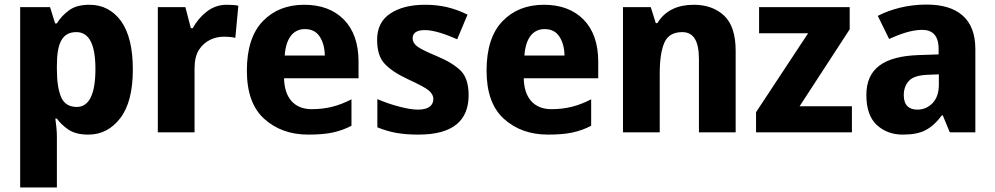

<svg xmlns="http://www.w3.org/2000/svg" viewBox="-20 -577 4337 837"><path d="M370.1 -556.2C332.5 -556.2 303.2 -548.3 281.2 -532.2C259.3 -516.1 241.2 -497.1 228 -475.1H220.2L198.2 -545.9H67.9V240.2H228V20C228 -6.8 225.1 -33.2 221.2 -60.1H228C240.7 -42 257.8 -25.9 278.8 -11.7C299.8 2.4 328.6 9.8 365.2 9.8C421.4 9.8 467.8 -14.2 504.4 -62C541 -109.9 559.1 -180.7 559.1 -273.9C559.1 -366.7 542 -437 507.8 -484.9C473.1 -532.2 427.2 -556.2 370.1 -556.2ZM313 -437C369.1 -437 396 -382.8 396 -275.9C396 -168.9 369.6 -110.8 314.9 -110.8C281.7 -110.8 258.8 -125 246.6 -153.3C234.4 -181.6 228 -222.2 228 -274.9V-291C228 -388.2 250.5 -437 313 -437Z M968.3 -556.2C936 -556.2 907.2 -546.4 881.3 -526.4C855.5 -506.3 835 -481.9 820.3 -454.1H812L788.1 -545.9H668V0H828.1V-277.8C828.1 -312.5 834.5 -340.3 847.7 -360.4C873.5 -400.4 916.5 -417 955.1 -417C978 -417 995.6 -414.6 1005.9 -412.1L1019 -551.8C1008.8 -555.2 985.4 -556.2 968.3 -556.2Z M1306.2 -556.2C1231.4 -556.2 1171.4 -532.2 1125.5 -484.4C1079.1 -436 1056.2 -364.3 1056.2 -269C1056.2 -174.3 1081.5 -104 1132.3 -58.6C1182.6 -13.2 1246.6 9.8 1324.2 9.8C1366.7 9.8 1402.8 6.8 1431.6 0.5C1460.4 -5.9 1487.3 -15.6 1512.2 -28.8V-144C1455.1 -114.7 1403.3 -101.1 1338.4 -101.1C1262.2 -101.1 1219.7 -151.9 1218.3 -235.8H1543V-308.1C1543 -387.2 1521.5 -448.2 1479 -491.7C1436.5 -534.7 1378.9 -556.2 1306.2 -556.2ZM1309.1 -450.2C1338.4 -450.2 1359.9 -439 1374 -417C1388.2 -395 1395.5 -367.7 1396 -335H1221.2C1226.6 -413.6 1260.7 -450.2 1309.1 -450.2Z M2022.9 -162.1C2022.9 -210.4 2011.2 -246.6 1987.8 -269.5C1963.9 -292.5 1929.7 -313.5 1884.8 -332C1840.3 -350.6 1811.5 -364.7 1798.3 -375C1785.2 -385.3 1778.8 -397 1778.8 -410.2C1778.8 -434.1 1797.4 -445.8 1832 -445.8C1870.6 -445.8 1920.9 -428.7 1973.1 -405.8L2018.1 -513.2C1955.6 -543.9 1899.4 -556.2 1833 -556.2C1770 -556.2 1719.7 -543.5 1681.6 -518.1C1643.1 -492.7 1624 -454.6 1624 -403.8C1624 -357.4 1634.8 -322.3 1656.7 -299.3C1678.2 -275.9 1711.9 -253.4 1757.8 -231.9C1805.2 -210 1835.9 -193.8 1849.1 -182.6C1862.3 -171.4 1869.1 -159.2 1869.1 -146C1869.1 -118.2 1849.6 -99.1 1802.2 -99.1C1780.3 -99.1 1752.9 -103.5 1720.2 -112.3C1687.5 -120.6 1655.8 -131.8 1625 -145V-22C1652.8 -10.7 1680.7 -2.4 1708 2.4C1735.4 7.3 1767.6 9.8 1804.2 9.8C1954.6 9.8 2022.9 -51.3 2022.9 -162.1Z M2351.1 -556.2C2276.4 -556.2 2216.3 -532.2 2170.4 -484.4C2124 -436 2101.1 -364.3 2101.1 -269C2101.1 -174.3 2126.5 -104 2177.2 -58.6C2227.5 -13.2 2291.5 9.8 2369.1 9.8C2411.6 9.8 2447.8 6.8 2476.6 0.5C2505.4 -5.9 2532.2 -15.6 2557.1 -28.8V-144C2500 -114.7 2448.2 -101.1 2383.3 -101.1C2307.1 -101.1 2264.6 -151.9 2263.2 -235.8H2587.9V-308.1C2587.9 -387.2 2566.4 -448.2 2523.9 -491.7C2481.4 -534.7 2423.8 -556.2 2351.1 -556.2ZM2354 -450.2C2383.3 -450.2 2404.8 -439 2418.9 -417C2433.1 -395 2440.4 -367.7 2440.9 -335H2266.1C2271.5 -413.6 2305.7 -450.2 2354 -450.2Z M3003.9 -556.2C2936 -556.2 2879.4 -532.2 2845.7 -476.1H2838.9L2816.9 -545.9H2695.8V0H2856V-256.8C2856 -314.9 2862.8 -359.9 2876 -390.6C2889.2 -421.4 2915.5 -437 2954.1 -437C3004.4 -437 3026.9 -397.5 3026.9 -318.8V0H3187V-356C3187 -425.8 3170.4 -477.1 3136.7 -508.8C3103 -540.5 3058.6 -556.2 3003.9 -556.2Z M3693.8 -113.8H3465.8L3684.1 -449.2V-545.9H3289.1V-432.1H3502.9L3275.9 -87.9V0H3693.8Z M4019.5 -557.1C3937 -557.1 3863.8 -537.1 3806.6 -507.8L3856 -407.2C3904.8 -429.2 3954.1 -446.8 4000.5 -446.8C4044.9 -446.8 4071.8 -421.9 4071.8 -363.8V-339.8L3983.9 -336.9C3834 -331.5 3756.8 -278.8 3756.8 -163.1C3756.8 -104 3772 -60.1 3802.2 -32.2C3832.5 -4.4 3870.1 9.8 3914.6 9.8C3958 9.8 3991.7 3.4 4016.1 -10.3C4040.5 -23.4 4064 -44.4 4085.9 -74.2H4089.8L4120.6 0H4231.9V-363.8C4231.9 -494.6 4154.3 -557.1 4019.5 -557.1ZM4072.8 -208C4072.8 -173.3 4063.5 -146.5 4045.4 -127.4C4026.9 -108.4 4004.9 -99.1 3979.5 -99.1C3943.8 -99.1 3919.9 -116.7 3919.9 -162.1C3919.9 -188 3927.7 -209 3942.9 -225.1C3958 -241.2 3985.4 -249.5 4024.9 -251L4072.8 -252.9Z"/></svg>

Font: Avrile Sans
Style: Bold
Weight: 700
Designer: Monotype Design Team, Google (font), Stefan Peev (BGR Cyrillic), Cristiano Sobral (main changes)
Foundry: The Avrile Sans Project Authors
Version: Version 3.110